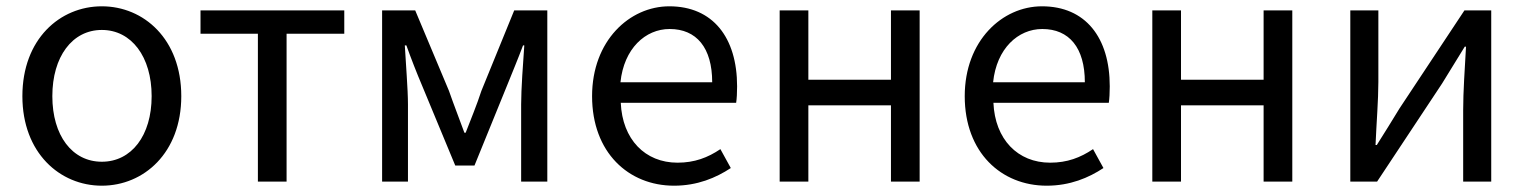

<svg xmlns="http://www.w3.org/2000/svg" viewBox="-20 -576 4842 609"><path d="M303 13C436 13 555 -91 555 -271C555 -452 436 -556 303 -556C170 -556 51 -452 51 -271C51 -91 170 13 303 13ZM303 -63C209 -63 146 -146 146 -271C146 -396 209 -481 303 -481C397 -481 461 -396 461 -271C461 -146 397 -63 303 -63Z M616 -469H798V0H889V-469H1072V-543H616Z M1192 -543V0H1274V-245C1274 -293 1267 -376 1264 -432H1269C1284 -390 1302 -344 1319 -304L1424 -51H1485L1588 -304C1604 -344 1623 -389 1639 -432H1643C1639 -376 1633 -293 1633 -245V0H1716V-543H1611L1507 -288C1492 -242 1474 -199 1457 -155H1453C1437 -199 1420 -242 1404 -288L1297 -543Z M2118 13C2192 13 2251 -12 2298 -43L2265 -103C2225 -76 2183 -60 2129 -60C2026 -60 1954 -134 1949 -250H2315C2317 -263 2318 -282 2318 -302C2318 -457 2241 -556 2103 -556C1977 -556 1858 -447 1858 -271C1858 -92 1974 13 2118 13ZM1948 -315C1959 -422 2027 -484 2104 -484C2189 -484 2239 -425 2239 -315Z M2453 -543V0H2544V-242H2806V0H2897V-543H2806V-323H2544V-543Z M3300 13C3374 13 3433 -12 3480 -43L3447 -103C3407 -76 3365 -60 3311 -60C3208 -60 3136 -134 3131 -250H3497C3499 -263 3500 -282 3500 -302C3500 -457 3423 -556 3285 -556C3159 -556 3040 -447 3040 -271C3040 -92 3156 13 3300 13ZM3130 -315C3141 -422 3209 -484 3286 -484C3371 -484 3421 -425 3421 -315Z M3635 -543V0H3726V-242H3988V0H4079V-543H3988V-323H3726V-543Z M4263 0H4348L4554 -311C4574 -344 4605 -394 4626 -428H4630C4626 -357 4621 -285 4621 -227V0H4710V-543H4625L4419 -232C4399 -199 4368 -149 4347 -116H4343C4346 -186 4352 -259 4352 -316V-543H4263Z"/></svg>

Font: Kinto Sans
Style: Regular
Weight: 400
Designer: Authors: Ryoko NISHIZUKA  (kana & ideographs); Paul D. Hunt (Latin, Greek & Cyrillic); Wenlong ZHANG  (bopomofo); Sandol
Foundry: Adobe Systems Incorporated, ookami Inc.
Version: Version 0.001